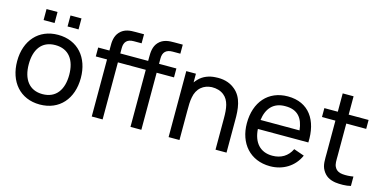

<svg xmlns="http://www.w3.org/2000/svg" viewBox="-74 -1166 3153 1581"><g transform="rotate(15 1502.0 -375.5)"><path d="M164.6 -758.3V-664.6H258.3V-758.3ZM368.8 -758.3V-664.6H462.5V-758.3ZM312.5 15.6C480.2 15.6 584.4 -105.2 584.4 -282.3C584.4 -456.3 481.3 -578.1 312.5 -578.1C147.9 -578.1 41.7 -458.3 41.7 -282.3C41.7 -107.3 144.8 15.6 312.5 15.6ZM485.4 -282.3C485.4 -158.3 429.2 -72.9 312.5 -72.9C199 -72.9 140.6 -155.2 140.6 -282.3C140.6 -405.2 194.8 -490.6 312.5 -490.6C428.1 -490.6 485.4 -408.3 485.4 -282.3Z M1258.3 -688.5H1324V-765.6H1253.1C1210.4 -765.6 1157.3 -764.6 1118.8 -721.9C1085.4 -685.4 1083.3 -636.5 1083.3 -593.8V-562.5H845.8V-608.3C845.8 -661.5 871.9 -688.5 927.1 -688.5H993.8V-765.6H921.9C879.2 -765.6 827.1 -764.6 788.5 -721.9C755.2 -685.4 752.1 -636.5 753.1 -593.8V-562.5H657.3V-486.5H753.1V0H845.8V-486.5H1083.3V0H1176V-486.5H1324V-562.5H1176V-608.3C1176 -661.5 1203.1 -688.5 1258.3 -688.5Z M1821.9 -528.1C1772.9 -569.8 1712.5 -580.2 1655.2 -576C1604.2 -574 1550 -555.2 1513.5 -515.6C1505.2 -506.3 1496.9 -497.9 1490.6 -488.5V-562.5H1408.3V0H1501V-245.8V-246.9C1501 -289.6 1501 -332.3 1508.3 -365.6C1514.6 -402.1 1531.2 -434.4 1557.3 -456.3C1581.2 -477.1 1612.5 -487.5 1645.8 -489.6C1686.5 -490.6 1722.9 -480.2 1750 -458.3C1800 -418.8 1808.3 -350 1808.3 -269.8V0H1902.1V-272.9C1903.1 -369.8 1894.8 -468.8 1821.9 -528.1Z M2101 -255.2H2531.2C2539.6 -445.8 2451 -578.1 2271.9 -578.1C2104.2 -578.1 2001 -457.3 2001 -278.1C2001 -107.3 2105.2 15.6 2276 15.6C2384.4 15.6 2479.2 -40.6 2522.9 -140.6L2433.3 -171.9C2402.1 -106.3 2344.8 -72.9 2271.9 -72.9C2166.7 -72.9 2108.3 -142.7 2101 -255.2ZM2271.9 -494.8C2377.1 -495.8 2425 -434.4 2435.4 -332.3H2103.1C2115.6 -430.2 2168.8 -495.8 2271.9 -494.8Z M2792.7 -486.5H2962.5V-562.5H2792.7V-718.8H2700V-562.5H2585.4V-486.5H2700V-212.5C2700 -154.2 2695.8 -107.3 2719.8 -66.7C2744.8 -22.9 2780.2 -3.1 2830.2 5.2C2867.7 10.4 2924 10.4 2962.5 0V-80.2C2933.3 -75 2899 -72.9 2869.8 -76C2842.7 -78.1 2816.7 -90.6 2804.2 -115.6C2789.6 -139.6 2792.7 -170.8 2792.7 -216.7Z"/></g></svg>

Font: Manrope3 Medium
Style: Regular
Weight: 500
Width: 4
Designer: Mikhail Sharanda
Foundry: Mikhail Sharanda
Version: Version 3.000;PS 003.000;hotconv 1.0.88;makeotf.lib2.5.64775